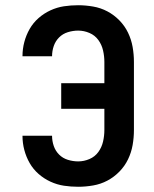

<svg xmlns="http://www.w3.org/2000/svg" viewBox="-20 -702 590 734"><path d="M279 12Q251 12 224.5 8Q198 4 173 -7.5Q148 -19 127.5 -37Q107 -55 93.5 -78.5Q80 -102 73 -128.5Q66 -155 66 -182V-183H179Q179 -163 185.5 -144Q192 -125 206 -111Q220 -97 239.5 -91Q259 -85 279 -85Q301 -85 322 -94Q343 -103 356 -121Q369 -139 374 -161Q379 -183 379 -205V-286H214V-384H379V-465Q379 -487 374 -509Q369 -531 356 -549Q343 -567 322 -576Q301 -585 279 -585Q259 -585 239.5 -579Q220 -573 206 -559Q192 -545 185.5 -526Q179 -507 179 -487H66V-488Q66 -515 73 -541.5Q80 -568 93.5 -591.5Q107 -615 127.5 -633Q148 -651 173 -662.5Q198 -674 224.5 -678Q251 -682 279 -682Q307 -682 336 -677Q365 -672 390.5 -658.5Q416 -645 436.5 -624Q457 -603 469.5 -577Q482 -551 487 -522.5Q492 -494 492 -465V-205Q492 -176 487 -147.5Q482 -119 469.5 -93Q457 -67 436.5 -46Q416 -25 390.5 -11.5Q365 2 336 7Q307 12 279 12Z"/></svg>

Font: Lode Term
Style: Bold
Weight: 700
Monospace: yes
Designer: Belleve Invis
Foundry: Belleve Invis
Version: Version 29.2.0